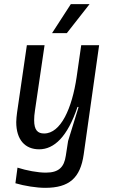

<svg xmlns="http://www.w3.org/2000/svg" viewBox="-20 -705 542 922"><path d="M357 -190 307 -28 296 43C288 97 263 124 200 124C161 124 108 114 64 100L54 175C98 188 156 197 197 197C312 197 366 150 382 36L456 -488H370L348 -335C326 -185 272 -64 192 -64C161 -64 144 -80 144 -128C144 -141 145 -157 148 -175L194 -488H109L62 -165C60 -148 58 -133 58 -119C58 -33 101 12 168 12C240 12 304 -48 352 -191L355 -192ZM410 -685H320L230 -546H301Z"/></svg>

Font: Ropa Sans
Style: Italic
Weight: 400
Designer: Botio Nikoltchev
Foundry: Botjo Nikoltchev
Version: Version 1.002